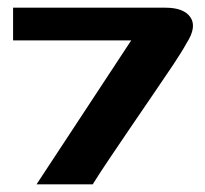

<svg xmlns="http://www.w3.org/2000/svg" viewBox="-20 -479 533 499"><path d="M75 0 321 -374H14V-459H410Q458 -459 475 -434Q492 -409 465 -367Q453 -345 430 -310.5Q407 -276 378.5 -234.5Q350 -193 320.5 -149.5Q291 -106 265 -67.5Q239 -29 221 0Z"/></svg>

Font: r_Genos
Style: Bold
Weight: 700
Designer: Robert E. Leuschke
Foundry: Robert E. Leuschke
Version: Version 2.000;June 29, 2024;FontCreator 14.0.0.2814 32-bit